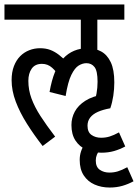

<svg xmlns="http://www.w3.org/2000/svg" viewBox="-20 -642 618 860"><path d="M578 170Q554 183 528 190.5Q502 198 471 198Q434 198 403.5 184.5Q373 171 355 143.5Q337 116 337 74Q337 54 343 36Q349 18 361 0L428 27Q419 39 414 51Q409 63 409 77Q409 106 427 118.5Q445 131 470 131Q490 131 508 125.5Q526 120 550 107ZM541 14Q517 27 491 34.5Q465 42 434 42Q397 42 366.5 28.5Q336 15 318 -12.5Q300 -40 300 -82Q300 -114 315 -142Q330 -170 362 -190.5Q394 -211 446 -220L474 -157Q441 -151 418.5 -141Q396 -131 384 -115.5Q372 -100 372 -79Q372 -50 390 -37.5Q408 -25 433 -25Q453 -25 471 -30.5Q489 -36 513 -49ZM492 -273Q492 -243 487.5 -213Q483 -183 474 -157L400 -174Q408 -199 412.5 -224Q417 -249 417 -276Q417 -324 403.5 -341.5Q390 -359 367 -359Q350 -359 332.5 -348.5Q315 -338 299.5 -306.5Q284 -275 274 -212L202 -230Q220 -334 263 -380Q306 -426 373 -426Q406 -426 433 -411.5Q460 -397 476 -363.5Q492 -330 492 -273ZM159 -426Q185 -426 205 -418.5Q225 -411 244.5 -396Q264 -381 285 -358L248 -296Q233 -321 213.5 -338.5Q194 -356 168 -356Q137 -356 122 -334.5Q107 -313 107 -280Q107 -239 121 -201Q135 -163 161.5 -122Q188 -81 227 -30L171 12Q132 -38 100.5 -88Q69 -138 50.5 -187Q32 -236 32 -283Q32 -319 42.5 -346Q53 -373 70.5 -390.5Q88 -408 111 -417Q134 -426 159 -426ZM342 -554H0V-622H537V-554H416V-380L342 -414Z"/></svg>

Font: Noto Sans ExtraCondensed
Style: Regular
Weight: 400
Width: 2
Designer: Monotype Design Team
Foundry: Monotype Imaging Inc.
Version: Version 2.013